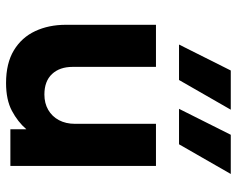

<svg xmlns="http://www.w3.org/2000/svg" viewBox="-97 -707 820 666"><g transform="rotate(90 313.0 -374.0)"><path d="M268 15Q199.5 15 154.8 -12Q110 -39 88 -86Q66 -133 66 -192.5V-505H212V-216Q212 -171 236.8 -144.5Q261.5 -118 308 -118Q338 -118 361 -131.2Q384 -144.5 396.8 -168.5Q409.5 -192.5 409.5 -224V-505H555.5V0H428.5V-55.5Q402.5 -25.5 364.2 -5.2Q326 15 268 15ZM357.5 -585 447.5 -764.5H583.5L480.5 -585ZM134.5 -585 224.5 -764.5H360.5L257.5 -585Z"/></g></svg>

Font: Geologica Roman SemiBold
Style: Regular
Weight: 600
Designer: Sindre Bremnes, Frode Helland
Foundry: Monokrom Skriftforlag AS
Version: Version 1.010;gftools[0.9.28]